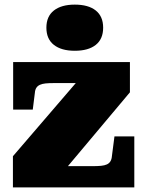

<svg xmlns="http://www.w3.org/2000/svg" viewBox="-20 -812 627 832"><path d="M255 -69 242 -92H381Q403 -92 418 -93.5Q433 -95 443 -99.5Q453 -104 458.5 -113Q464 -122 465 -136L476 -221H562V0H36V-135L329 -476L404 -452H214Q192 -452 177.5 -450.5Q163 -449 153 -444.5Q143 -440 137.5 -431.5Q132 -423 131 -409L122 -337H37V-543H543V-412ZM304 -592Q246 -592 213.5 -617.5Q181 -643 181 -692Q181 -741 213.5 -766.5Q246 -792 304 -792Q363 -792 395 -766.5Q427 -741 427 -692Q427 -643 395 -617.5Q363 -592 304 -592Z"/></svg>

Font: Roboto Serif Black
Style: Regular
Weight: 900
Designer: Greg Gazdowicz
Foundry: Commercial Type
Version: Version 1.008